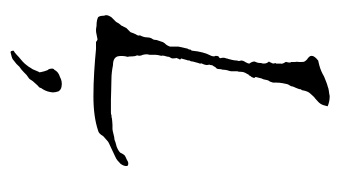

<svg xmlns="http://www.w3.org/2000/svg" viewBox="-164 -330 660 373"><g transform="rotate(90 166.5 -144.0)"><path d="M168 5Q144 5 120 3.5Q96 2 76 0H62Q60 -2 57 -3L47 -1Q43 0 39.5 0Q36 0 31 -1Q24 -1 20 -2Q16 -3 14 -4Q11 -7 11 -16Q10 -17 10 -20Q10 -24 14 -30L23 -39Q26 -45 29 -48Q31 -50 31 -51Q31 -52 32 -53L35 -59L43 -67Q45 -73 47 -77Q51 -83 49 -85Q53 -93 53 -98Q53 -100 53.5 -103.5Q54 -107 57 -111Q58 -113 58 -115.5Q58 -118 59 -120L62 -129Q62 -131 64 -132Q64 -133 65 -134Q66 -135 67 -136Q72 -143 71 -147V-160L75 -178Q77 -180 77 -184Q79 -185 79 -187Q81 -209 89 -224Q91 -230 89 -232Q89 -236 90 -238Q95 -240 93 -244Q92 -249 94 -253Q94 -255 95 -257L97 -265Q98 -270 98 -272.5Q98 -275 99 -277Q99 -281 98 -281Q98 -286 101 -290Q104 -295 104 -298Q100 -303 100 -308Q101 -310 102 -313Q103 -316 103 -321Q104 -323 104 -326Q104 -332 100 -336Q102 -338 102 -340Q104 -342 104 -346Q102 -348 104 -350V-359Q105 -361 103 -365Q100 -369 101 -370Q103 -378 101 -379V-387Q100 -389 101 -396Q101 -404 100 -405Q99 -407 96 -410Q94 -411 91 -414Q89 -416 89 -419Q89 -423 94 -428Q99 -433 100 -432L108 -434Q119 -437 129 -443Q134 -445 139 -447Q144 -449 148 -450Q153 -452 158 -452.5Q163 -453 167 -454Q178 -454 187 -450Q186 -446 185 -442.5Q184 -439 182 -436Q180 -433 177 -430.5Q174 -428 172 -426Q169 -424 166.5 -421Q164 -418 162 -416Q158 -412 156 -402Q156 -402 156 -401Q156 -400 154 -398Q154 -396 153 -393Q152 -390 151 -388Q150 -386 149 -383.5Q148 -381 148 -379Q145 -374 145 -374Q144 -373 142 -362Q141 -356 141 -351Q141 -346 141 -344Q141 -344 139 -338Q136 -334 136 -332Q135 -325 133 -322L130 -310Q132 -308 132 -307L130 -302L129 -301Q128 -300 127.5 -298.5Q127 -297 125 -296Q125 -295 124 -293.5Q123 -292 122 -290Q120 -286 120 -282Q120 -276 119 -275V-263Q119 -261 117 -255Q116 -251 116 -248Q116 -245 115 -243Q115 -240 114.5 -237Q114 -234 111 -232Q109 -228 108 -227Q107 -226 107 -224Q107 -222 106 -220Q108 -215 105 -208Q103 -205 104 -203Q104 -203 104 -202Q104 -201 103 -199Q101 -191 100 -188Q100 -185 99 -183Q98 -183 98 -180.5Q98 -178 97 -176Q96 -173 94 -165Q96 -165 96 -163Q96 -162 95 -161Q95 -161 93 -156Q94 -155 94 -148Q94 -147 91 -142Q91 -139 89 -133Q88 -129 89 -127Q88 -123 87.5 -120.5Q87 -118 87 -116V-104Q85 -99 87 -91Q90 -85 88 -80Q90 -76 90 -71Q90 -63 91 -62Q88 -51 90 -42Q93 -33 107 -33Q122 -30 134 -30Q146 -30 156 -29.5Q166 -29 174 -29H192Q195 -29 199 -29Q203 -29 204 -30Q209 -30 211 -31Q213 -31 216 -31.5Q219 -32 223 -32H226Q228 -32 230.5 -32Q233 -32 237 -33Q248 -36 252 -36Q254 -37 257.5 -38Q261 -39 265 -40Q273 -43 277 -47Q278 -49 279 -51Q280 -53 281 -54Q282 -56 285.5 -57.5Q289 -59 291 -60Q298 -65 303 -61V-58Q303 -54 299 -48Q296 -45 292.5 -42Q289 -39 284 -37Q280 -35 275.5 -33Q271 -31 267 -29Q263 -27 259.5 -25.5Q256 -24 254 -22L245 -14Q240 -5 234 -4Q207 5 168 5ZM82 166Q79 166 79 160Q83 158 87 154Q91 150 96 146Q101 142 104.5 138Q108 134 110 131L113 126Q115 124 118 116Q119 114 119.5 112.5Q120 111 121 110Q121 108 119 100.5Q117 93 115 92Q112 83 116 81Q120 73 130 70Q139 65 149 67Q155 68 158 73Q160 79 160 84Q159 95 154 103Q151 107 151 108.5Q151 110 146 114L138 123Q137 124 136 126Q135 128 133 130L126 135L121 140Q118 143 115.5 145Q113 147 110 149Q105 155 99 159Q98 160 96 161.5Q94 163 90 164Z"/></g></svg>

Font: Estonia
Style: Regular
Weight: 400
Designer: Robert E. Leuschke
Foundry: Robert E. Leuschke
Version: Version 1.014; ttfautohint (v1.8.3)